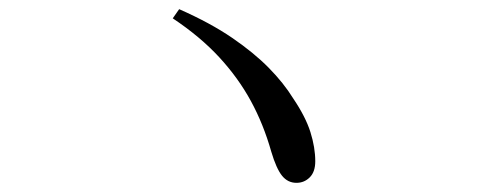

<svg xmlns="http://www.w3.org/2000/svg" viewBox="-20 -568 1040 419"><path d="M627 -169Q608 -169 595.5 -184.5Q583 -200 572 -237Q555 -297 527.5 -347.5Q500 -398 458.5 -443Q417 -488 357 -528L371 -548Q439 -518 486.5 -485.5Q534 -453 566.5 -420Q599 -387 620 -353Q647 -313 657.5 -279.5Q668 -246 668 -216Q668 -193 656 -181Q644 -169 627 -169Z"/></svg>

Font: Noto Serif TC
Style: Regular
Weight: 400
Designer: Ryoko NISHIZUKA  (kana & ideographs); Frank Grießhammer (Latin, Greek & Cyrillic); Wenlong ZHANG  (bopomofo); Sandoll Co
Foundry: Adobe
Version: Version 2.003-H1;hotconv 1.1.1;makeotfexe 2.6.0